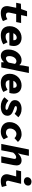

<svg xmlns="http://www.w3.org/2000/svg" viewBox="1993 -2795 814 4840"><g transform="rotate(90 2400.0 -375.0)"><path d="M310 12Q217 12 175.5 -29.5Q134 -71 134 -142Q134 -157 135.5 -172Q137 -187 142 -208L176 -376H50L74 -494L208 -500L262 -650H392L360 -500H560L536 -376H334L300 -216Q297 -202 296.5 -195Q296 -188 296 -180Q296 -145 314 -131.5Q332 -118 360 -118Q389 -118 416 -129Q443 -140 464 -154L512 -43Q478 -20 424 -4Q370 12 310 12Z M866 12Q818 12 776.5 -1Q735 -14 705 -41.5Q675 -69 657.5 -111Q640 -153 640 -212Q640 -279 664 -334.5Q688 -390 728.5 -429.5Q769 -469 821.5 -490.5Q874 -512 932 -512Q981 -512 1020 -497.5Q1059 -483 1085.5 -457Q1112 -431 1126 -394.5Q1140 -358 1140 -314Q1140 -281 1133.5 -249.5Q1127 -218 1122 -204H801Q803 -176 812 -157.5Q821 -139 835 -128.5Q849 -118 867 -114Q885 -110 904 -110Q945 -110 978 -123.5Q1011 -137 1046 -158L1098 -52Q1051 -20 992.5 -4Q934 12 866 12ZM928 -390Q900 -390 867.5 -369.5Q835 -349 816 -304H993Q994 -307 994 -310.5Q994 -314 994 -317Q994 -354 976 -372Q958 -390 928 -390Z M1388 12Q1314 12 1271 -38Q1228 -88 1228 -182Q1228 -251 1250 -311Q1272 -371 1309 -416Q1346 -461 1394 -486.5Q1442 -512 1494 -512Q1542 -512 1572 -497Q1602 -482 1620 -456H1622L1632 -550L1660 -696H1820L1680 0H1550V-66H1546Q1511 -28 1470 -8Q1429 12 1388 12ZM1450 -118Q1474 -118 1503 -134Q1532 -150 1558 -188L1590 -344Q1579 -364 1559.5 -373Q1540 -382 1524 -382Q1498 -382 1474.5 -369Q1451 -356 1433 -332Q1415 -308 1404.5 -275Q1394 -242 1394 -202Q1394 -158 1409 -138Q1424 -118 1450 -118Z M2066 12Q2018 12 1976.5 -1Q1935 -14 1905 -41.5Q1875 -69 1857.5 -111Q1840 -153 1840 -212Q1840 -279 1864 -334.5Q1888 -390 1928.5 -429.5Q1969 -469 2021.5 -490.5Q2074 -512 2132 -512Q2181 -512 2220 -497.5Q2259 -483 2285.5 -457Q2312 -431 2326 -394.5Q2340 -358 2340 -314Q2340 -281 2333.5 -249.5Q2327 -218 2322 -204H2001Q2003 -176 2012 -157.5Q2021 -139 2035 -128.5Q2049 -118 2067 -114Q2085 -110 2104 -110Q2145 -110 2178 -123.5Q2211 -137 2246 -158L2298 -52Q2251 -20 2192.5 -4Q2134 12 2066 12ZM2128 -390Q2100 -390 2067.5 -369.5Q2035 -349 2016 -304H2193Q2194 -307 2194 -310.5Q2194 -314 2194 -317Q2194 -354 2176 -372Q2158 -390 2128 -390Z M2664 12Q2592 12 2533 -13Q2474 -38 2432 -80L2519 -180Q2559 -141 2602.5 -123.5Q2646 -106 2690 -106Q2748 -106 2748 -134Q2748 -142 2744.5 -148.5Q2741 -155 2731.5 -161Q2722 -167 2705 -173.5Q2688 -180 2662 -188Q2587 -212 2545.5 -248.5Q2504 -285 2504 -344Q2504 -385 2522 -416.5Q2540 -448 2570.5 -469Q2601 -490 2640.5 -501Q2680 -512 2724 -512Q2798 -512 2849 -488.5Q2900 -465 2936 -430L2849 -337Q2819 -361 2781.5 -377.5Q2744 -394 2706 -394Q2683 -394 2668.5 -387Q2654 -380 2654 -364Q2654 -349 2674.5 -338Q2695 -327 2752 -308Q2785 -297 2812 -283Q2839 -269 2858 -251Q2877 -233 2887.5 -210Q2898 -187 2898 -156Q2898 -113 2880 -81.5Q2862 -50 2830.5 -29Q2799 -8 2756 2Q2713 12 2664 12Z M3300 12Q3251 12 3207 -1.5Q3163 -15 3130 -42Q3097 -69 3077.5 -110Q3058 -151 3058 -206Q3058 -275 3082.5 -331.5Q3107 -388 3149 -428Q3191 -468 3246.5 -490Q3302 -512 3364 -512Q3398 -512 3427.5 -504Q3457 -496 3481.5 -483Q3506 -470 3525 -453.5Q3544 -437 3558 -420L3462 -332Q3438 -358 3410.5 -370Q3383 -382 3354 -382Q3328 -382 3304 -369.5Q3280 -357 3261.5 -335.5Q3243 -314 3231.5 -284Q3220 -254 3220 -220Q3220 -194 3228.5 -174.5Q3237 -155 3251.5 -142.5Q3266 -130 3285 -124Q3304 -118 3324 -118Q3359 -118 3385 -133Q3411 -148 3438 -170L3493 -62Q3456 -27 3408 -7.5Q3360 12 3300 12Z M3608 0 3748 -696H3908L3870 -512L3844 -424H3848Q3883 -462 3928.5 -487Q3974 -512 4020 -512Q4082 -512 4116 -479.5Q4150 -447 4150 -382Q4150 -348 4142 -310L4080 0H3920L3978 -290Q3981 -304 3983 -315Q3985 -326 3985 -335Q3985 -376 3944 -376Q3919 -376 3887 -356.5Q3855 -337 3826 -298L3768 0Z M4540 12Q4463 12 4417.5 -28.5Q4372 -69 4372 -138Q4372 -153 4374.5 -168Q4377 -183 4382 -200L4428 -376H4270L4296 -500H4614L4540 -194Q4538 -188 4537 -182Q4536 -176 4536 -170Q4536 -142 4551 -130Q4566 -118 4590 -118Q4607 -118 4623 -122.5Q4639 -127 4662 -136L4694 -16Q4661 -2 4624.5 5Q4588 12 4540 12ZM4545 -570Q4526 -570 4508.5 -575.5Q4491 -581 4477.5 -591.5Q4464 -602 4455.5 -618.5Q4447 -635 4447 -657Q4447 -678 4455.5 -697Q4464 -716 4479 -730.5Q4494 -745 4514.5 -753.5Q4535 -762 4559 -762Q4602 -762 4630 -740Q4658 -718 4658 -675Q4658 -652 4649 -633Q4640 -614 4625 -600Q4610 -586 4589.5 -578Q4569 -570 4545 -570Z"/></g></svg>

Font: Source Code Pro Black
Style: Italic
Weight: 900
Italic angle: -11°
Monospace: yes
Designer: Paul D. Hunt, Teo Tuominen
Foundry: Adobe Systems Incorporated
Version: Version 1.050;PS 1.000;hotconv 16.6.51;makeotf.lib2.5.65220